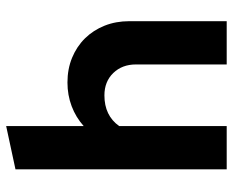

<svg xmlns="http://www.w3.org/2000/svg" viewBox="-88 -686 774 639"><g transform="rotate(-90 299.5 -367.0)"><path d="M55 0V-703Q91 -711 127 -718.5Q163 -726 199 -734V-476Q228 -502 265 -516Q302 -530 344 -530Q389 -530 426.5 -514.5Q464 -499 491 -471.5Q518 -444 533 -406.5Q548 -369 548 -324V0H404V-268V-302Q404 -348 375.5 -377.5Q347 -407 301 -407Q234 -407 199 -358V0Z"/></g></svg>

Font: Rosa Sans
Style: Bold
Weight: 700
Designer: Pentagram / MCKL
Foundry: Pentagram / MCKL
Version: Version 1.005;September 16, 2019;FontCreator 11.5.0.2425 64-